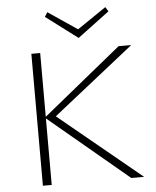

<svg xmlns="http://www.w3.org/2000/svg" viewBox="-58 -906 774 954"><g transform="rotate(-5 329.0 -428.5)"><path d="M558 0 161 -332V0H117V-658H161V-340L552 -658H615L211 -338L622 0ZM517 -835 358 -716 200 -835 214 -857 359 -759 503 -857Z"/></g></svg>

Font: Ysabeau Light
Style: Regular
Weight: 300
Designer: Christian Thalmann (Catharsis Fonts)
Version: Version 0.003